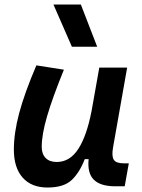

<svg xmlns="http://www.w3.org/2000/svg" viewBox="-20 -815 626 845"><path d="M189 10.3Q118.2 10.3 79.6 -33.4Q41 -77.1 41 -156.7Q41 -229.5 64.5 -317.4Q87.9 -405.3 140.1 -527.3L261.2 -508.3Q210.4 -383.3 187 -302.7Q163.6 -222.2 163.6 -168.9Q163.6 -137.2 180.9 -119.6Q198.2 -102.1 229.5 -102.1Q287.6 -102.1 324.7 -159.7Q361.8 -217.3 382.8 -325.7V-325.2L417 -517.6H539.6L477.5 -166Q470.7 -127 481 -111.6Q491.2 -96.2 524.4 -96.2H546.9L528.8 4.9H487.8Q421.9 4.9 392.8 -24.2Q363.8 -53.2 370.1 -114.7H353Q330.6 -56.2 295.7 -22.9Q260.7 10.3 189 10.3ZM296.4 -609.4 215.3 -794.9H335.9L407.7 -609.4Z"/></svg>

Font: Cascadia Mono NF SemiBold
Style: Italic
Weight: 600
Italic angle: -10°
Monospace: yes
Designer: Aaron Bell
Foundry: Saja Typeworks
Version: Version 2404.023; ttfautohint (v1.8.4)